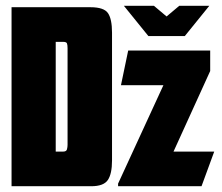

<svg xmlns="http://www.w3.org/2000/svg" viewBox="-20 -645 768 665"><path d="M409 -625H513L557 -588L601 -625H705L620 -520H494ZM20 -620H293Q340 -620 354 -599.5Q368 -579 368 -532V-89Q368 -43 353.5 -21.5Q339 0 296 0H20ZM199 -120Q210 -120 212 -128Q214 -136 214 -143V-478Q214 -489 212 -494.5Q210 -500 199 -500H173V-120ZM389 -9 546 -350H399L424 -470H708V-399L581 -120H722L678 0H389Z"/></svg>

Font: Smooch Sans Black
Style: Regular
Weight: 900
Designer: Robert E. Leuschke
Foundry: Robert E. Leuschke
Version: Version 1.010; ttfautohint (v1.8.3)